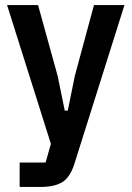

<svg xmlns="http://www.w3.org/2000/svg" viewBox="-20 -542 523 762"><path d="M353 -522H474L275 109Q258 162 227 181Q196 200 140 200H58V103H161L182 29L8 -522H131L209 -240L237 -103H249L277 -241Z"/></svg>

Font: IBM Plex Sans Condensed SemiBold
Style: Regular
Weight: 600
Width: 3
Designer: Mike Abbink, Paul van der Laan, Pieter van Rosmalen
Foundry: Bold Monday
Version: Version 1.3